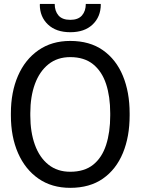

<svg xmlns="http://www.w3.org/2000/svg" viewBox="-20 -925 700 956"><path d="M329.6 10.3Q237.8 10.3 171.6 -35.6Q105.5 -81.5 69.8 -162.8Q34.2 -244.1 34.2 -350.1V-360.4Q34.2 -466.3 69.6 -547.6Q105 -628.9 171.4 -675Q237.8 -721.2 329.6 -721.2Q426.8 -721.2 492.4 -675Q558.1 -628.9 591.8 -547.6Q625.5 -466.3 625.5 -360.4V-350.1Q625.5 -244.1 591.8 -162.8Q558.1 -81.5 492.4 -35.6Q426.8 10.3 329.6 10.3ZM329.6 -69.8Q400.4 -69.8 444.1 -105Q487.8 -140.1 508.3 -203.4Q528.8 -266.6 528.8 -350.1V-361.3Q528.8 -444.3 508.1 -507.1Q487.3 -569.8 443.4 -605.2Q399.4 -640.6 329.6 -640.6Q265.6 -640.6 221.2 -605Q176.8 -569.3 153.8 -506.6Q130.9 -443.8 130.9 -361.3V-350.1Q130.9 -267.1 153.8 -203.9Q176.8 -140.6 221.2 -105.2Q265.6 -69.8 329.6 -69.8ZM330.1 -764.6Q259.3 -764.6 218.8 -803Q178.2 -841.3 178.2 -902.3L179.2 -905.3H252.4Q252.4 -870.1 271.2 -848.1Q290 -826.2 330.1 -826.2Q369.1 -826.2 388.2 -848.1Q407.2 -870.1 407.2 -905.3H481L481.9 -902.3Q481.4 -841.3 441.2 -803Q400.9 -764.6 330.1 -764.6Z"/></svg>

Font: Roboto Slab
Style: Regular
Weight: 400
Designer: Google
Version: Version 2.000; ttfautohint (v1.8.1.43-b0c9)